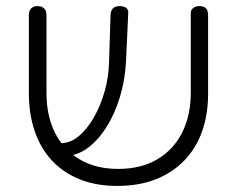

<svg xmlns="http://www.w3.org/2000/svg" viewBox="-20 -600 780 632"><path d="M366 12Q297 12 243 -9.5Q189 -31 151.5 -71Q114 -111 94.5 -167.5Q75 -224 75 -294V-551Q75 -560 78.5 -566.5Q82 -573 88.5 -576.5Q95 -580 104 -580Q113 -580 119.5 -576.5Q126 -573 129.5 -566.5Q133 -560 133 -550V-294Q133 -219 161 -163Q189 -107 242 -75.5Q295 -44 369 -44Q444 -44 497.5 -75.5Q551 -107 579.5 -163.5Q608 -220 608 -295V-557Q608 -564 611.5 -569Q615 -574 621.5 -577Q628 -580 637 -580Q646 -580 652.5 -576.5Q659 -573 662 -566.5Q665 -560 665 -550V-292Q665 -223 645 -167Q625 -111 586 -71Q547 -31 492 -9.5Q437 12 366 12ZM184 -87 164 -129H182Q212 -129 239.5 -152Q267 -175 289 -213.5Q311 -252 324.5 -299.5Q338 -347 339 -397L344 -554Q345 -562 348.5 -568Q352 -574 358.5 -577Q365 -580 374 -580Q384 -580 390.5 -577Q397 -574 400 -568.5Q403 -563 402 -555L395 -401Q392 -338 375 -281.5Q358 -225 330 -181Q302 -137 267.5 -112Q233 -87 194 -87Z"/></svg>

Font: Fredoka Light
Style: Regular
Weight: 300
Designer: Ben Nathan
Foundry: Milena B. Brandão, Ben Nathan
Version: Version 2.001